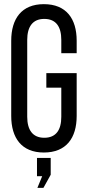

<svg xmlns="http://www.w3.org/2000/svg" viewBox="-20 -727 423 924"><path d="M191 -707C84 -707 34 -637 34 -531V-169C34 -63 84 7 191 7C299 7 349 -63 349 -169V-375H203V-305H275V-165C275 -102 250 -64 193 -64C137 -64 111 -102 111 -165V-535C111 -598 137 -636 193 -636C250 -636 275 -598 275 -535V-471H349V-531C349 -637 299 -707 191 -707ZM160 177H189L224 114V33H158V121H183Z"/></svg>

Font: VL Bebas Neue Regular
Style: Regular
Weight: 400
Designer: Ryoichi Tsunekawa
Foundry: Ryoichi Tsunekawa
Version: Version 001.003